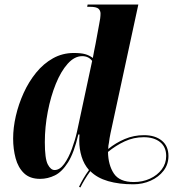

<svg xmlns="http://www.w3.org/2000/svg" viewBox="-20 -780 837 848"><path d="M569 34Q506 34 457.5 20Q409 6 379 -24Q365 -5 354 13.5Q343 32 335 48L329 45Q337 28 348 9Q359 -10 373 -29Q351 -54 340.5 -88Q330 -122 330 -159Q330 -171 331 -186H326Q307 -105 280.5 -63Q254 -21 222.5 -5.5Q191 10 157 10Q112 10 86 -15Q60 -40 49 -81Q38 -122 38 -168Q38 -216 50 -268Q62 -320 84.5 -369.5Q107 -419 139.5 -459Q172 -499 214 -522.5Q256 -546 306 -546Q337 -546 355.5 -541Q374 -536 390 -524Q393 -540 396 -556.5Q399 -573 402 -586L418 -673Q424 -701 424 -720Q424 -733 415 -741.5Q406 -750 376 -750H365L367 -760H591L468 -191Q466 -180 464 -170Q462 -160 461 -149Q458 -137 458 -122Q491 -149 531 -166Q571 -183 616 -183Q665 -183 694.5 -159Q724 -135 724 -91Q724 -54 702.5 -26Q681 2 645.5 18Q610 34 569 34ZM221 -29Q244 -29 263.5 -56Q283 -83 297.5 -122.5Q312 -162 320 -198L387 -511Q371 -532 343 -532Q309 -532 279 -498.5Q249 -465 226.5 -409.5Q204 -354 191 -286.5Q178 -219 178 -152Q178 -79 191 -54Q204 -29 221 -29ZM571 24Q610 24 642.5 9Q675 -6 694.5 -32Q714 -58 714 -91Q714 -131 687 -152.5Q660 -174 615 -174Q570 -174 530.5 -155.5Q491 -137 457 -109Q458 -51 483 -13.5Q508 24 571 24Z"/></svg>

Font: Noto Serif Display ExtraCondensed ExtraBold
Style: Italic
Weight: 800
Width: 2
Italic angle: -12°
Designer: Monotype Design Team
Foundry: Monotype Imaging Inc.
Version: Version 2.009